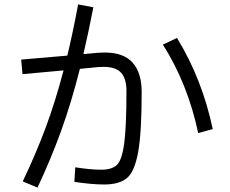

<svg xmlns="http://www.w3.org/2000/svg" viewBox="-20 -830 1040 870"><path d="M426 -591Q436 -592 455 -592Q540 -592 581 -546Q622 -500 622 -413Q622 -230 606 -141Q590 -52 555 -23Q520 6 452 6Q396 6 317 -6L321 -72Q389 -61 439 -61Q486 -61 509 -82Q532 -103 542.5 -178Q553 -253 553 -418Q553 -473 529 -500Q505 -527 449 -527Q433 -527 424 -526L342 -518Q303 -364 257 -237Q211 -110 150 20L83 -8Q142 -131 186.5 -250.5Q231 -370 268 -511L82 -494L76 -560L285 -578Q309 -676 334 -810L403 -797Q382 -688 358 -585ZM782 -658Q896 -472 944 -245L878 -227Q831 -450 718 -628Z"/></svg>

Font: IBM Plex Sans JP
Style: Regular
Weight: 400
Designer: Mike Abbink; Paul van der Laan; Pieter van Rosmalen; Wujin Sim; Yejin Wi; Jinhee Kim; Boomi Park; Yona Kim; Kichan Ma
Foundry: Sandoll Inc.
Version: Version 1.000